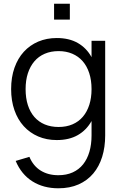

<svg xmlns="http://www.w3.org/2000/svg" viewBox="-20 -760 640 1035"><path d="M271.5 -654.5V-740H356.5V-654.5ZM286 -555Q353 -555 399.8 -528Q446.5 -501 473.5 -452V-540H547V-29.5Q547 33 530.8 85.2Q514.5 137.5 482.8 175.2Q451 213 403.8 234Q356.5 255 294.5 255Q214 255 154.5 217.5Q95 180 64.5 107.5L138.5 85.5Q159 134.5 199.2 159.5Q239.5 184.5 294.5 184.5Q338.5 184.5 372 169.2Q405.5 154 428 125.8Q450.5 97.5 462 58Q473.5 18.5 473.5 -30V-107.5Q446 -58.5 399.5 -31.8Q353 -5 286 -5Q231 -5 185.8 -24.5Q140.5 -44 108 -79.8Q75.5 -115.5 57.8 -166.2Q40 -217 40 -279.5Q40 -343.5 58 -394.5Q76 -445.5 108.5 -481Q141 -516.5 186.2 -535.8Q231.5 -555 286 -555ZM296 -75.5Q338 -75.5 371 -89.8Q404 -104 426.8 -130.8Q449.5 -157.5 461.5 -195.2Q473.5 -233 473.5 -279.5Q473.5 -327.5 461 -365.8Q448.5 -404 425.5 -430.2Q402.5 -456.5 369.5 -470.5Q336.5 -484.5 296 -484.5Q254 -484.5 221 -470.2Q188 -456 165.2 -429.2Q142.5 -402.5 130.2 -364.8Q118 -327 118 -279.5Q118 -231.5 130.2 -193.5Q142.5 -155.5 165.5 -129.2Q188.5 -103 221.5 -89.2Q254.5 -75.5 296 -75.5Z"/></svg>

Font: Vela Sans
Style: Regular
Weight: 400
Designer: Principal design: Mikhail Sharanda - project Manrope.
Design modification: Ravid Balaliev
Foundry: Mikhail Sharanda
Version: Version 1.001